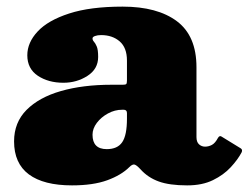

<svg xmlns="http://www.w3.org/2000/svg" viewBox="-20 -550 751 580"><path d="M22.5 -123Q22.5 -180 60.2 -218Q98 -256 164.2 -275Q230.5 -294 316.5 -294H350.5Q359 -294 361.2 -296Q363.5 -298 363.5 -307V-367Q363.5 -406 341.5 -425Q319.5 -444 285.5 -444Q274.5 -444 267 -441.2Q259.5 -438.5 259.5 -434Q259.5 -428.5 263.8 -424Q268 -419.5 272.2 -409.8Q276.5 -400 276.5 -378Q276.5 -341.5 244.2 -320.8Q212 -300 171.5 -300Q126 -300 94.2 -321.2Q62.5 -342.5 62.5 -383Q62.5 -421.5 93.8 -455Q125 -488.5 188.8 -509.2Q252.5 -530 350.5 -530Q455.5 -530 514.5 -485.8Q573.5 -441.5 573.5 -347V-136Q573.5 -121 581.2 -114Q589 -107 599.5 -107Q610 -107 620 -112.2Q630 -117.5 638.5 -133.5Q643.5 -142 650 -137L707 -102Q713.5 -98 710 -90Q698.5 -68 677 -44.8Q655.5 -21.5 623.2 -5.8Q591 10 545.5 10H545Q492 10 459.5 -1.8Q427 -13.5 404.5 -38.5Q392 -52 385.8 -53Q379.5 -54 371 -45.5Q346.5 -21 304 -5.5Q261.5 10 197.5 10Q112 10 67.2 -23.2Q22.5 -56.5 22.5 -123ZM259.5 -143Q259.5 -99.5 302.5 -99.5Q335 -99.5 349.2 -120.5Q363.5 -141.5 363.5 -191V-208.5Q363.5 -218.5 353.5 -218.5H349.5Q326.5 -218.5 306 -207.2Q285.5 -196 272.5 -178.8Q259.5 -161.5 259.5 -143Z"/></svg>

Font: Besley* Fatface
Style: Regular
Weight: 900
Designer: Owen Earl
Foundry: indestructible type*
Version: Version 3.000; ttfautohint (v1.8.3)